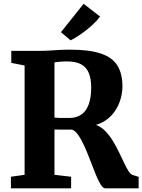

<svg xmlns="http://www.w3.org/2000/svg" viewBox="-20 -1018 770 1038"><path d="M39 0V-62.5L113 -73V-664L41 -678V-743H189.5Q221.5 -743 248.5 -744.8Q275.5 -746.5 301.8 -748Q328 -749.5 359 -749.5Q463.5 -749.5 525.5 -728.5Q587.5 -707.5 614.8 -663.5Q642 -619.5 642 -551Q642 -510 627 -467.5Q612 -425 580.5 -391.8Q549 -358.5 499 -342.5Q527 -332.5 549.2 -309.5Q571.5 -286.5 589.8 -256.8Q608 -227 623 -196Q638 -165 650.8 -137.8Q663.5 -110.5 675.2 -92.5Q687 -74.5 699 -71.5L729.5 -62V0H549Q536.5 0 523.8 -21Q511 -42 497.2 -75.8Q483.5 -109.5 469 -148Q454.5 -186.5 438.5 -222.8Q422.5 -259 405.2 -284.8Q388 -310.5 369 -317.5Q359.5 -317.5 346.5 -317.5Q333.5 -317.5 320 -317.5Q306.5 -317.5 294.5 -317.5Q282.5 -317.5 274.5 -318V-73L364.5 -62.5V0ZM357.5 -380.5Q392.5 -380.5 418.8 -398Q445 -415.5 459 -452.2Q473 -489 473 -545Q473 -591.5 460.2 -623Q447.5 -654.5 418.8 -670.2Q390 -686 341.5 -686Q327.5 -686 315.2 -685.2Q303 -684.5 292.8 -683.2Q282.5 -682 274.5 -681V-382.5Q283 -381 299.5 -380.5Q316 -380 332.8 -380.2Q349.5 -380.5 357.5 -380.5ZM361.5 -800 309.5 -844 432 -997.5 521 -928.5Q506 -908.5 486.2 -889.5Q466.5 -870.5 444.8 -853.8Q423 -837 402 -823.2Q381 -809.5 362 -800Z"/></svg>

Font: Merriweather 20pt ExtraBold
Style: Regular
Weight: 800
Version: Version 2.100